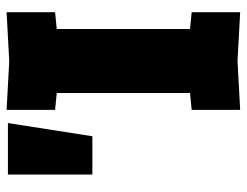

<svg xmlns="http://www.w3.org/2000/svg" viewBox="-103 -641 748 582"><g transform="rotate(-90 271.0 -350.0)"><path d="M33 -444V-700H189L149 -444ZM229 4V-143L280 -148V-552L229 -557V-704L377 -696L525 -704V-557L474 -552V-148L525 -143V4L377 -4Z"/></g></svg>

Font: Tektur Condensed ExtraBold
Style: Regular
Weight: 800
Width: 3
Designer: Adam Jagosz
Foundry: Adam Jagosz
Version: Version 1.005;gftools[0.9.30]